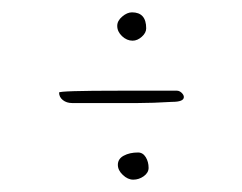

<svg xmlns="http://www.w3.org/2000/svg" viewBox="-20 -519 392 311"><path d="M216.8 -473.1Q216.8 -499 193.8 -499Q186 -499 178 -492.2Q169.9 -485.4 169.9 -477.1Q169.9 -467.8 177.7 -460.4Q185.5 -453.1 194.8 -453.1Q202.6 -453.1 209.7 -459.5Q216.8 -465.8 216.8 -473.1ZM277.8 -361.8Q277.8 -365.2 274.2 -368.7Q270.5 -372.1 266.6 -372.1H173.8Q75.7 -372.1 75.7 -369.1Q75.7 -361.8 81.8 -356.9Q87.9 -352.1 96.7 -352.1H203.6Q227.1 -352.1 258.8 -354Q277.8 -354 277.8 -361.8ZM220.7 -247.1Q220.7 -256.8 216.1 -264.4Q211.4 -272 203.6 -272Q189.9 -272 180.4 -266.8Q170.9 -261.7 170.9 -252Q170.9 -243.2 179 -235.6Q187 -228 195.8 -228Q205.1 -228 212.9 -233.6Q220.7 -239.3 220.7 -247.1Z"/></svg>

Font: Amatica SC
Style: Regular
Weight: 400
Designer: Vernon Adams, Ben Nathan
Foundry: newtypography
Version: Version 2.001